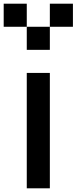

<svg xmlns="http://www.w3.org/2000/svg" viewBox="-145 -1020 415 1040"><path d="M-125 -875V-1000H0V-875ZM125 -875V-1000H250V-875ZM0 -750V-875H125V-750ZM125 0H0V-625H125Z"/></svg>

Font: Tiny5
Style: Regular
Weight: 400
Designer: Stefan Schmidt
Foundry: Made with Bits'n'Picas by Kreative Software
Version: Version 1.002; ttfautohint (v1.8.4.7-5d5b)